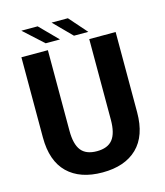

<svg xmlns="http://www.w3.org/2000/svg" viewBox="-129 -980 933 1088"><g transform="rotate(-15 337.5 -435.5)"><path d="M464.4 -778.3H380.4L276.9 -882.8H372.6ZM298.3 -778.3H214.4L99.6 -882.8H195.3ZM613.8 -266.6Q613.8 -128.9 541.3 -58.3Q468.8 12.2 337.4 12.2Q206.1 12.2 133.5 -58.3Q61 -128.9 61 -266.6V-737.3H216.3V-264.2Q216.3 -185.5 245.1 -148.9Q273.9 -112.3 337.4 -112.3Q400.9 -112.3 429.9 -148.9Q459 -185.5 459 -264.2V-737.3H613.8Z"/></g></svg>

Font: Epilogue
Style: Bold
Weight: 700
Designer: Tyler Finck
Foundry: Etcetera Type Co
Version: Version 2.112